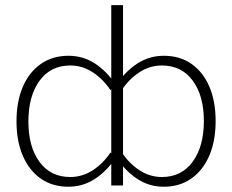

<svg xmlns="http://www.w3.org/2000/svg" viewBox="-20 -708 886 733"><path d="M803.2 -245.6Q803.2 -170.4 779.1 -114Q754.9 -57.6 710.4 -26.4Q666 4.9 605 4.9Q550.3 4.9 505.4 -24.2Q460.4 -53.2 426.3 -103.5L444.8 -126.5Q473.1 -83.5 512.7 -57.9Q552.2 -32.2 598.1 -32.2Q672.9 -32.2 715.6 -90.6Q758.3 -148.9 758.3 -246.1Q758.3 -342.8 715.6 -400.4Q672.9 -458 598.1 -458Q552.2 -458 512.7 -432.4Q473.1 -406.7 444.8 -364.3L426.3 -386.7Q460.4 -437.5 505.6 -466.3Q550.8 -495.1 605.5 -495.1Q666.5 -495.1 710.9 -464.1Q755.4 -433.1 779.3 -377.2Q803.2 -321.3 803.2 -245.6ZM43 -244.6Q43 -320.3 67.1 -376.5Q91.3 -432.6 136 -463.9Q180.7 -495.1 241.2 -495.1Q296.4 -495.1 341.3 -466.3Q386.2 -437.5 420.4 -386.7L401.9 -363.8Q373.5 -406.2 334 -432.1Q294.4 -458 248 -458Q173.3 -458 130.9 -399.7Q88.4 -341.3 88.4 -244.1Q88.4 -147.5 130.9 -89.8Q173.3 -32.2 248 -32.2Q294.4 -32.2 334 -57.9Q373.5 -83.5 401.9 -126L420.4 -103.5Q386.2 -53.2 341.1 -24.2Q295.9 4.9 241.2 4.9Q180.2 4.9 135.7 -26.1Q91.3 -57.1 67.1 -113.3Q43 -169.4 43 -244.6ZM449.7 0H404.8V-688.5H449.7Z"/></svg>

Font: Estedad-FD ExtraLight
Style: Regular
Weight: 200
Designer: Amin Abedi
Version: Version 7.3